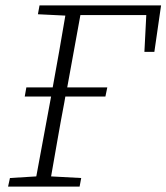

<svg xmlns="http://www.w3.org/2000/svg" viewBox="-20 -694 619 714"><path d="M121 -641 127 -674H579L554 -501H517L524 -638H279L230 -369H379L372 -335H223L219 -312Q206 -244 194 -175Q182 -106 170 -38L282 -32L276 0H10L17 -32L115 -38L170 -335H72L78 -369H176Q188 -436 200 -502.5Q212 -569 223 -636Z"/></svg>

Font: Source Serif 4 SmText Light
Style: Italic
Weight: 300
Italic angle: -12°
Designer: Frank Grießhammer
Foundry: Adobe
Version: Version 4.005;hotconv 1.1.0;makeotfexe 2.6.0